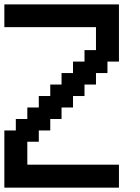

<svg xmlns="http://www.w3.org/2000/svg" viewBox="-20 -862 644 882"><path d="M262.7 0H0V-131.8V-262.7H26.4H52.7V-289.1V-315.4H79.1H105.5V-341.8V-368.2H131.8H158.2V-394.5V-420.9H184.6H210.9V-447.3V-473.6H237.3H262.7V-500V-526.4H289.1H315.4V-552.7V-579.1H341.8H368.2V-605.5V-631.8H394.5H420.9V-684.6V-737.3H210.9H0V-789.1V-841.8H262.7H526.4V-710.9V-579.1H500H473.6V-552.7V-526.4H447.3H420.9V-500V-473.6H394.5H368.2V-447.3V-420.9H341.8H315.4V-394.5V-368.2H289.1H262.7V-341.8V-315.4H237.3H210.9V-289.1V-262.7H184.6H158.2V-237.3V-210.9H131.8H105.5V-158.2V-105.5H315.4H526.4V-52.7V0Z"/></svg>

Font: VCR Jazz Mono
Style: Regular
Weight: 400
Version: Version 3.1